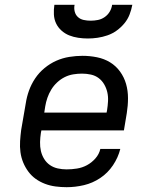

<svg xmlns="http://www.w3.org/2000/svg" viewBox="-20 -770 640 798"><path d="M257 8Q234 8 211 5Q188 2 167 -6Q146 -14 128.5 -26.5Q111 -39 98 -56.5Q85 -74 76.5 -94.5Q68 -115 65 -137.5Q62 -160 63.5 -183.5Q65 -207 68 -230L87 -340Q91 -367 100.5 -393.5Q110 -420 126 -444Q142 -468 165 -487Q188 -506 214 -517.5Q240 -529 268 -533.5Q296 -538 323 -538Q353 -538 383 -532Q413 -526 437.5 -511Q462 -496 479 -472.5Q496 -449 504 -421Q512 -393 512 -362Q512 -331 507 -300L495 -228H152L150 -218Q147 -199 146.5 -179.5Q146 -160 150 -142.5Q154 -125 163.5 -109.5Q173 -94 187.5 -84Q202 -74 220 -70Q238 -66 257 -66Q278 -66 300 -69.5Q322 -73 341.5 -83.5Q361 -94 376.5 -111.5Q392 -129 397 -151H480Q471 -115 449.5 -83Q428 -51 396.5 -30Q365 -9 329 -0.5Q293 8 257 8ZM164 -302H423L425 -312Q428 -331 429 -350Q430 -369 426 -386.5Q422 -404 413 -419.5Q404 -435 390 -445.5Q376 -456 358 -460Q340 -464 321 -464Q303 -464 284.5 -461Q266 -458 249 -449.5Q232 -441 217.5 -427.5Q203 -414 193 -397.5Q183 -381 177 -363.5Q171 -346 168 -328ZM345 -610Q325 -610 305 -613Q285 -616 267.5 -623Q250 -630 235.5 -643Q221 -656 213 -673Q205 -690 204 -710Q203 -730 206 -750H290Q287 -736 290.5 -722Q294 -708 304 -699Q314 -690 328 -687Q342 -684 357 -684Q372 -684 387 -687Q402 -690 415 -699Q428 -708 436 -721.5Q444 -735 446 -750H530Q526 -729 518.5 -709.5Q511 -690 497 -673Q483 -656 465 -643Q447 -630 426.5 -623Q406 -616 385.5 -613Q365 -610 345 -610Z"/></svg>

Font: Iosevka Slab Extended Oblique
Style: Regular
Weight: 400
Width: 7
Italic angle: -9°
Monospace: yes
Designer: Belleve Invis
Foundry: Belleve Invis
Version: Version 11.1.0; ttfautohint (v1.8.3)